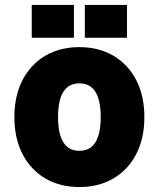

<svg xmlns="http://www.w3.org/2000/svg" viewBox="-20 -742 640 774"><path d="M300 12Q222 12 163 -22.5Q104 -57 71 -120.5Q38 -184 38 -270Q38 -356 71 -419.5Q104 -483 163 -517.5Q222 -552 300 -552Q378 -552 437 -517.5Q496 -483 529 -419.5Q562 -356 562 -270Q562 -184 529 -120.5Q496 -57 437 -22.5Q378 12 300 12ZM300 -134Q386 -134 386 -270Q386 -406 300 -406Q214 -406 214 -270Q214 -134 300 -134ZM108 -590V-722H278V-590ZM322 -590V-722H492V-590Z"/></svg>

Font: Geist Mono UltraBlack
Style: Regular
Weight: 900
Monospace: yes
Designer: Basement.studio, Andrés Briganti, Mateo Zaragoza
Foundry: Basement.studio, Vercel, Andrés Briganti, Guido Ferreyra, Mateo Zaragoza
Version: Version 1.400; ttfautohint (v1.8.4.7-5d5b)